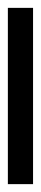

<svg xmlns="http://www.w3.org/2000/svg" viewBox="170 -122 104 488"><g transform="rotate(-90 222.0 122.0)"><path d="M446 154H-2V90H446Z"/></g></svg>

Font: korean115
Style: Regular
Weight: 400
Designer: Monotype Design Team
Foundry: Monotype Imaging Inc.
Version: Version 2.013